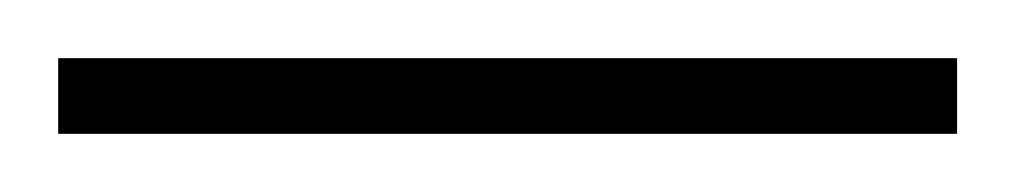

<svg xmlns="http://www.w3.org/2000/svg" viewBox="-80 -7 356 66"><path d="M-60 39H249V13H-60Z"/></svg>

Font: Louise
Style: Regular
Weight: 400
Designer: Ange Degheest & Luna Delabre & Camille Depalle
Foundry: Velvetyne Type Foundry
Version: Version 1.000;FEAKit 1.0